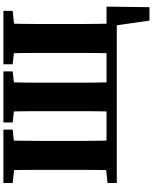

<svg xmlns="http://www.w3.org/2000/svg" viewBox="93 -790 887 1113"><g transform="rotate(-90 536.5 -233.5)"><path d="M105.3 0Q107.3 -52 107.8 -103.5Q108.3 -155 108.3 -207Q108.3 -259 108.3 -310V-347Q108.3 -400 108.3 -452Q108.3 -504 107.8 -555.6Q107.3 -607.3 105.3 -657.3H279.2Q278.2 -606.3 277.2 -554.3Q276.2 -502.3 276.2 -450.3Q276.2 -398.3 276.2 -346.3V-310Q276.2 -258 276.2 -205.5Q276.2 -153 277.2 -102Q278.2 -51 279.2 0ZM445.5 0Q447.5 -51.5 448 -102.9Q448.5 -154.4 448.5 -206.4Q448.5 -258.5 448.5 -310V-346.3Q448.5 -398.7 448.5 -451.2Q448.5 -503.7 448 -555.2Q447.5 -606.7 445.5 -657.3H616.6Q615.6 -606.5 614.6 -554.7Q613.6 -502.9 613.6 -451.1Q613.6 -399.3 613.6 -347V-310Q613.6 -258.5 613.6 -206.1Q613.6 -153.6 614.6 -102.6Q615.6 -51.5 616.6 0ZM783.2 0Q785.2 -52 785.7 -103.5Q786.2 -155 786.2 -207Q786.2 -259 786.2 -310V-346.3Q786.2 -399.5 786.2 -451.7Q786.2 -504 785.7 -555.6Q785.2 -607.3 783.2 -657.3H956.8Q955.8 -606.3 954.8 -554.4Q953.8 -502.5 953.8 -450.7Q953.8 -398.8 953.8 -347V-310Q953.8 -258 953.8 -205.5Q953.8 -153 954.8 -102Q955.8 -51 956.8 0ZM191.8 0V-59.5H1054.6L1051.4 189.4H973.6L938.5 -56.4L1002.3 0ZM32.1 -603.5V-657.3H341.8V-603.5L202.1 -588.5H172.9ZM383.2 -603.5V-657.3H679.2V-603.5L545.5 -588.5H520.5ZM720.6 -603.5V-657.3H1030V-603.5L889.2 -588.5H860ZM32.1 0V-53.7L177.8 -68.7H192.1V0Z"/></g></svg>

Font: Source Serif 4 Variable
Style: Regular
Weight: 400
Designer: Frank Grießhammer
Foundry: Adobe
Version: Version 4.005;hotconv 1.1.0;makeotfexe 2.6.0